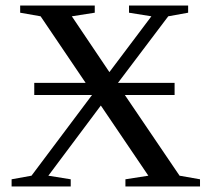

<svg xmlns="http://www.w3.org/2000/svg" viewBox="-20 -675 762 695"><path d="M612 -375V-331H432L630 -39L704 -26V0H434V-26L517 -39L345 -293L155 -39L236 -26V0H22V-26L94 -39L313 -331H104V-375H290L127 -616L53 -629V-655H323V-629L240 -616L376 -414L528 -616L447 -629V-655H661V-629L589 -616L407 -375Z"/></svg>

Font: Libra Serif Modern
Style: Regular
Weight: 400
Designer: Stefan Peev, Context Ltd
Foundry: Stefan Peev, Context Ltd
Version: Version 1.000